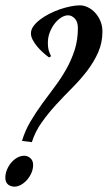

<svg xmlns="http://www.w3.org/2000/svg" viewBox="-26 -697 407 725"><path d="M231 -639.2Q218.8 -639.2 205.3 -630.9Q191.9 -622.6 180.7 -608.2Q169.4 -593.8 162.1 -575.2Q154.8 -556.6 154.8 -536.1Q154.8 -515.6 158.9 -503.7Q163.1 -491.7 167 -484.9L159.2 -480Q147.9 -488.3 135.7 -499.3Q123.5 -510.3 113.5 -522.5Q103.5 -534.7 97.2 -547.1Q90.8 -559.6 90.8 -570.8Q90.8 -585 100.3 -598.1Q109.9 -611.3 125.2 -623Q140.6 -634.8 160.2 -644.8Q179.7 -654.8 200.2 -661.9Q220.7 -668.9 240.5 -672.9Q260.3 -676.8 275.9 -676.8Q291 -676.8 306.4 -669.2Q321.8 -661.6 333.7 -648.4Q345.7 -635.3 353.3 -617.2Q360.8 -599.1 360.8 -578.1Q360.8 -535.6 344.7 -499.3Q328.6 -462.9 303.2 -429.7Q277.8 -396.5 246.6 -365.2Q215.3 -334 185.8 -301.8Q156.2 -269.5 131.6 -234.9Q106.9 -200.2 94.2 -160.2L57.1 -165Q68.8 -204.1 89.1 -238.3Q109.4 -272.5 132.8 -304.7Q156.2 -336.9 180.2 -368.7Q204.1 -400.4 223.6 -434.8Q243.2 -469.2 255.6 -507.3Q268.1 -545.4 268.1 -590.8Q268.1 -615.2 256.3 -627.2Q244.6 -639.2 231 -639.2ZM65.9 -108.9Q78.1 -108.9 88.6 -99.9Q99.1 -90.8 99.1 -74.2Q99.1 -58.6 92.5 -43.7Q85.9 -28.8 75.7 -17.3Q65.4 -5.9 53 1Q40.5 7.8 28.8 7.8Q23.4 7.8 17.6 6.3Q11.7 4.9 6.3 1.2Q1 -2.4 -2.4 -9Q-5.9 -15.6 -5.9 -25.9Q-5.9 -41 0.2 -55.9Q6.3 -70.8 16.1 -82.5Q25.9 -94.2 38.8 -101.6Q51.8 -108.9 65.9 -108.9Z"/></svg>

Font: Romanesco
Style: Regular
Weight: 400
Designer: Astigmatic (AOETI)
Foundry: Astigmatic (AOETI)
Version: Version 1.000